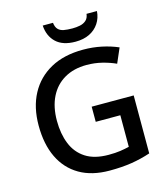

<svg xmlns="http://www.w3.org/2000/svg" viewBox="-133 -1027 993 1139"><g transform="rotate(-15 363.5 -457.0)"><path d="M393 -384H651V-28Q594 -9 534.5 0.5Q475 10 399 10Q290 10 214.5 -34Q139 -78 99.5 -160Q60 -242 60 -357Q60 -469 104 -551Q148 -633 230.5 -678.5Q313 -724 431 -724Q490 -724 544 -712.5Q598 -701 644 -681L605 -591Q568 -608 522.5 -619.5Q477 -631 427 -631Q348 -631 290.5 -597.5Q233 -564 202.5 -502.5Q172 -441 172 -356Q172 -276 197 -214Q222 -152 276 -117Q330 -82 417 -82Q459 -82 489 -86.5Q519 -91 544 -97V-291H393ZM570 -924Q567 -882 545.5 -849.5Q524 -817 487.5 -799Q451 -781 401 -781Q323 -781 282 -820Q241 -859 237 -924H300Q303 -897 316 -883.5Q329 -870 351 -866Q373 -862 403 -862Q428 -862 450 -866.5Q472 -871 487.5 -884.5Q503 -898 506 -924Z"/></g></svg>

Font: Noto Sans Thai Medium
Style: Regular
Weight: 500
Designer: Monotype Design Team
Foundry: Monotype Imaging Inc.
Version: Version 2.001